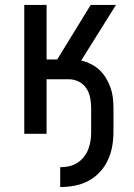

<svg xmlns="http://www.w3.org/2000/svg" viewBox="-20 -540 540 775"><path d="M223 215V135Q241 135 259 131Q277 127 292 117.5Q307 108 318.5 93.5Q330 79 336.5 62Q343 45 345.5 27.5Q348 10 348 -8V-104Q348 -124 344 -145Q340 -166 328.5 -183.5Q317 -201 298 -210.5Q279 -220 258 -220H168V0H78V-520H168V-300H211L346 -520H448L308 -296Q328 -291 347 -281.5Q366 -272 381.5 -257.5Q397 -243 408 -224.5Q419 -206 426 -186.5Q433 -167 435.5 -146Q438 -125 438 -104V-8Q438 21 433 50Q428 79 415.5 106Q403 133 383 154.5Q363 176 337 190Q311 204 281.5 209.5Q252 215 223 215Z"/></svg>

Font: Iosevka Bendy Medium
Style: Regular
Weight: 500
Monospace: yes
Designer: Belleve Invis
Foundry: Belleve Invis
Version: Version 30.1.2